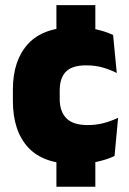

<svg xmlns="http://www.w3.org/2000/svg" viewBox="-20 -610 492 730"><path d="M342.5 -415H194.5V-590.5H342.5ZM342.5 100H194.5V-81H342.5ZM265.5 13.5Q145 13.5 87 -49.5Q29 -112.5 29 -227V-269.5Q29 -380.5 87 -443.5Q145 -506.5 265 -506.5Q294.5 -506.5 321 -502.8Q347.5 -499 370 -492.2Q392.5 -485.5 410 -477L424 -332.5Q399.5 -345 371 -353.2Q342.5 -361.5 307.5 -361.5Q253.5 -361.5 230.2 -337Q207 -312.5 207 -266.5V-234Q207 -186 232.5 -160.2Q258 -134.5 312.5 -134.5Q346.5 -134.5 374.2 -142Q402 -149.5 429 -162L415.5 -17Q388 -3.5 349 5Q310 13.5 265.5 13.5Z"/></svg>

Font: Anek Bangla Medium ExtraBold
Style: Regular
Weight: 800
Version: Version 1.003